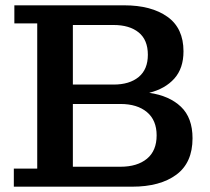

<svg xmlns="http://www.w3.org/2000/svg" viewBox="-20 -702 788 722"><path d="M32 0V-68H120V-614H34V-682H447Q549 -682 609.5 -639Q670 -596 670 -509Q670 -445 635.5 -406.5Q601 -368 541 -353Q617 -342 660.5 -300.5Q704 -259 704 -182Q704 -90 643 -45Q582 0 477 0ZM407 -608H254V-384H407Q467 -384 501.5 -412.5Q536 -441 536 -496Q536 -552 501.5 -580Q467 -608 407 -608ZM433 -311H254V-75H433Q496 -75 532.5 -105Q569 -135 569 -193Q569 -250 532.5 -280.5Q496 -311 433 -311Z"/></svg>

Font: Montagu Slab 16pt Medium
Style: Regular
Weight: 500
Designer: Florian Karsten
Foundry: Florian Karsten
Version: Version 1.000; ttfautohint (v1.8.3)